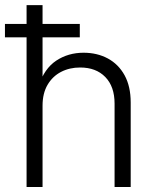

<svg xmlns="http://www.w3.org/2000/svg" viewBox="-34 -748 615 768"><path d="M136.2 -325.2V0H72.3V-727.5H136.2V-404.3H120.6Q143.1 -473.6 190.9 -505.4Q238.8 -537.1 300.3 -537.1Q354.5 -537.1 397.2 -514.2Q439.9 -491.2 464.4 -446.8Q488.8 -402.3 488.8 -337.9V0H424.3V-333.5Q424.3 -401.9 387.2 -439.9Q350.1 -478 286.6 -478Q244.1 -478 210.2 -460.4Q176.3 -442.9 156.2 -408.7Q136.2 -374.5 136.2 -325.2ZM-14.2 -598.6V-652.3H285.2V-598.6Z"/></svg>

Font: Inter 24pt Light
Style: Regular
Weight: 300
Designer: Rasmus Andersson
Foundry: rsms
Version: Version 4.001;git-66647c0bb